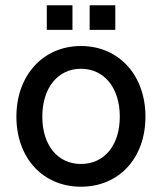

<svg xmlns="http://www.w3.org/2000/svg" viewBox="-20 -690 612 726"><path d="M286 16C430 16 530 -92 530 -249C530 -406 429 -516 286 -516C143 -516 42 -405 42 -249C42 -93 142 16 286 16ZM286 -70C198 -70 140 -141 140 -249C140 -358 199 -430 286 -430C374 -430 433 -358 433 -249C433 -141 375 -70 286 -70ZM319 -577H416V-670H319ZM157 -577H254V-670H157Z"/></svg>

Font: Uncut Sans Medium
Style: Regular
Weight: 500
Designer: Kasper Nordkvist
Foundry: UNCUT.wtf
Version: Version 1.304;Glyphs 3.2 (3246)